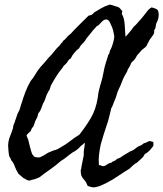

<svg xmlns="http://www.w3.org/2000/svg" viewBox="-20 -759 696 818"><path d="M501 -711.9Q500 -707 500 -705.1Q500 -703.1 499 -700.2Q509.8 -680.7 511.2 -654.3Q512.2 -641.1 512.9 -628.2Q513.7 -615.2 514.6 -602.5Q519.5 -607.4 523.4 -611.8Q527.3 -616.2 531.2 -621.1Q536.1 -626 539.1 -630.4Q540.5 -632.8 542.2 -635Q543.9 -637.2 545.9 -639.6Q548.8 -644.5 551.3 -646.5Q553.7 -648.4 557.6 -652.3Q560.1 -654.8 562.5 -657.5Q564.9 -660.2 567.4 -663.1Q569.8 -666 572.3 -668.7Q574.7 -671.4 577.1 -673.8Q581.1 -679.2 584.5 -682.6Q588.4 -686.5 591.8 -691.4Q595.7 -696.3 599.6 -701.4Q603.5 -706.5 607.4 -711.4Q615.7 -722.2 626 -727.5Q635.3 -725.1 635.7 -724.6Q636.7 -723.6 638.7 -723.6Q651.4 -719.7 653.8 -711.9Q656.2 -704.1 656.2 -697.3Q656.2 -692.4 655.3 -685.5Q654.3 -678.7 652.3 -673.8Q651.4 -670.9 650.1 -668Q648.9 -665 647.5 -662.6Q644.5 -657.7 644.5 -652.3Q643.6 -646.5 642.1 -640.1Q640.6 -633.8 636.7 -630.9Q638.7 -617.2 631.3 -608.4Q624.5 -600.1 619.1 -591.8Q614.7 -585.4 612.3 -579.1Q607.9 -573.2 607.4 -569.8Q606.9 -565.9 601.6 -560.5Q599.1 -557.1 593.3 -553.2Q586.4 -548.3 584 -545.9Q576.2 -536.1 572.3 -532.2L567.4 -527.3Q562.5 -522 559.6 -515.1Q556.6 -508.8 551.8 -503.9Q547.9 -499 545.4 -497.6Q543 -496.1 540 -492.2Q538.6 -490.2 536.6 -485.4Q536.1 -483.4 535.2 -481.4Q534.2 -479.5 533.2 -477.5Q532.2 -475.6 531.2 -473.9Q530.3 -472.2 529.3 -470.7L525.4 -464.8Q523.4 -461.4 522.5 -457Q521.5 -453.1 518.6 -449.2Q511.2 -437 504.9 -423.8Q502.4 -418.9 500 -411.6Q497.6 -404.3 495.1 -399.4Q494.1 -396.5 492.9 -393.6Q491.7 -390.6 490.2 -388.2Q488.3 -384.8 485.4 -377.9Q481 -369.1 477.1 -355Q473.1 -340.8 468.8 -332Q466.8 -327.6 465.1 -323.2Q463.4 -318.8 461.9 -314.5Q459 -305.2 454.1 -297.9Q449.2 -280.3 445.3 -261.7Q443.4 -252.9 440.7 -243.9Q438 -234.9 434.6 -225.6Q427.7 -206.1 421.4 -185.1Q415 -164.1 409.2 -143.6Q404.3 -120.1 401.9 -99.6Q399.4 -79.1 401.4 -55.7Q407.7 -55.7 412.6 -52.7Q418 -49.8 423.8 -51.8Q427.7 -52.2 433.6 -56.6Q439.5 -61 445.3 -63.5Q448.7 -64.9 453.6 -65.9Q456.5 -66.4 459 -70.3Q472.2 -74.2 478.5 -82Q489.7 -85 498 -91.3Q502.4 -94.7 506.8 -97.4Q511.2 -100.1 515.6 -102.5L535.2 -114.3Q540 -116.2 544.9 -118.2Q549.8 -120.1 553.7 -124Q556.2 -126.5 561.5 -129.9L570.3 -135.7Q580.1 -138.7 585.9 -143.1Q591.8 -147.5 593.8 -149.4Q598.1 -148.4 606 -153.3Q613.8 -158.2 619.1 -158.2Q621.6 -156.7 627 -155.8Q631.8 -154.8 633.8 -153.3Q632.8 -148.4 633.3 -146Q633.8 -143.6 633.8 -139.6Q633.8 -137.7 628.4 -130.9Q623 -124 621.1 -122.1Q618.2 -118.2 609.9 -111.3Q601.6 -104.5 596.7 -102.5Q591.3 -90.8 582.5 -83.5Q577.6 -79.6 573.5 -75.4Q569.3 -71.3 565.4 -67.4Q555.7 -62.5 546.9 -54.7Q538.1 -46.9 531.2 -40Q506.3 -24.9 483.4 -9.3Q460.4 6.8 431.6 21.5L409.2 31.7Q398.4 36.6 382.8 39.1Q374 39.6 367.7 37.6Q364.3 36.6 360.8 35.4Q357.4 34.2 353.5 33.2Q347.7 16.1 335.9 3.9Q324.2 -8.3 324.2 -27.3Q323.2 -30.3 324.2 -34.2L326.2 -42Q327.1 -45.9 327.1 -47.9Q327.1 -49.8 328.1 -54.7L332.5 -75.7Q335 -85.9 336.9 -97.7Q335.9 -113.3 338.4 -125Q339.4 -130.9 340.3 -137.2Q341.3 -143.6 341.8 -150.4Q336.4 -147.9 334.5 -145Q332.5 -142.1 327.1 -139.6Q319.3 -130.9 310.1 -123Q300.8 -115.2 289.1 -109.4Q276.9 -101.1 264.6 -90.8Q252.4 -80.6 239.3 -73.2Q228.5 -63.5 217.3 -54.7Q206.1 -45.9 194.3 -37.6Q182.6 -29.8 171.1 -21.2Q159.7 -12.7 148.4 -3.9Q139.6 -0.5 133.3 2.4Q126 5.9 116.2 6.8Q105.5 12.7 96.2 8.3Q86.9 3.9 79.1 -1L68.8 -9.8Q64.5 -13.7 58.6 -18.6Q47.4 -36.6 42.5 -51.3Q38.1 -64.9 27.3 -77.1Q25.9 -84.5 19.5 -92.8Q17.1 -104 16.1 -116.2L14.6 -138.7Q15.1 -159.7 22.9 -178.7Q26.9 -188 29.8 -196.5Q32.7 -205.1 35.2 -212.9Q36.1 -216.8 36.1 -218.8Q36.1 -220.7 37.1 -224.6Q38.1 -227.5 39.6 -231.4Q41 -235.4 43 -239.3Q45.4 -248.5 47.9 -253.9Q50.3 -259.3 52.7 -268.6Q55.2 -273.9 55.7 -276.4Q56.6 -279.3 58.6 -282.2Q64 -291 65.9 -299.8Q66.9 -304.2 68.4 -308.6Q69.8 -313 71.3 -317.4Q79.1 -342.8 88.4 -367.7Q97.7 -392.6 111.3 -415Q114.3 -418.9 115.7 -420.4Q117.2 -421.9 120.1 -425.8L140.6 -458Q146 -465.3 151.6 -472.4Q157.2 -479.5 163.6 -485.8Q169.9 -492.7 175.5 -499.3Q181.2 -505.9 186.5 -512.7Q193.4 -519 199.5 -525.9Q205.6 -532.7 210.9 -540Q222.7 -555.7 235.4 -566.4Q237.8 -572.3 242.2 -575.7Q246.6 -579.1 249 -585Q257.3 -590.3 264.2 -599.6Q271 -608.4 280.3 -614.3Q298.8 -634.8 318.4 -653.8Q328.1 -663.6 337.9 -673.1Q347.7 -682.6 357.4 -692.4Q374.5 -694.8 379.9 -705.1Q393.6 -713.9 410.6 -723.6Q427.7 -733.4 444.3 -738.3Q449.2 -740.2 457.5 -737.3L471.7 -732.4Q486.3 -729.5 491.2 -723.1Q496.6 -716.8 501 -711.9ZM99.6 -166Q102.1 -156.7 104 -148.4Q106 -140.1 107.9 -132.8Q111.8 -116.7 117.2 -101.6Q121.6 -99.1 122.1 -96.2Q122.6 -93.3 127.9 -90.8Q131.8 -88.9 139.6 -88.4Q147.5 -87.9 150.4 -88.9Q155.3 -90.8 160.2 -93.8Q167 -96.7 174.8 -102.1Q182.6 -107.4 189.5 -110.4L209 -118.2Q218.8 -120.1 226.1 -124Q233.4 -127.9 241.2 -132.8Q262.2 -144.5 279.8 -158.7Q289.6 -166.5 298.8 -172.9Q308.1 -179.2 317.4 -184.6Q342.8 -215.8 365.7 -253.9Q388.7 -292 396.5 -342.8Q397.5 -354.5 398.9 -361.8Q400.4 -369.1 402.3 -377Q403.8 -381.3 405.8 -390.1Q407.2 -397.9 409.2 -402.3Q417.5 -428.7 420.9 -450.2Q422.9 -461.4 425.5 -472.4Q428.2 -483.4 431.6 -494.1Q434.6 -502 437 -510.3Q439.5 -518.6 441.4 -525.4Q447.3 -532.2 446.8 -535.2Q446.3 -537.1 447.3 -540Q450.2 -546.4 451.2 -548.3Q452.6 -550.3 455.1 -556.6Q459 -566.4 462.9 -580.6Q466.8 -594.7 466.8 -605.5Q463.9 -622.1 462.4 -627.9Q460.9 -633.8 458 -641.6Q455.1 -649.4 449.2 -661.6Q443.4 -673.8 435.5 -675.8Q424.8 -677.7 415 -667.5Q410.2 -662.6 406.5 -658.7Q402.8 -654.8 400.4 -652.3Q398.4 -650.4 395 -648.9Q392.1 -647.9 389.6 -644.5Q386.7 -641.6 385.3 -639.6Q383.8 -637.7 379.9 -633.8Q374.5 -628.4 371.1 -623L353.5 -601.6Q348.6 -596.7 345.7 -590.8Q342.8 -585 337.9 -580.1Q335 -576.7 332 -573.5Q329.1 -570.3 326.2 -567.4Q320.3 -561.5 317.4 -553.7Q305.7 -545.4 296.9 -534.2Q292 -528.3 288.1 -522.5Q284.2 -516.6 281.2 -509.8Q273.4 -506.3 269 -498Q265.1 -490.7 258.8 -485.4Q249.5 -477.1 248.5 -474.1Q247.1 -470.7 245.1 -468.8Q230.5 -451.2 218.3 -431.6Q206.1 -412.1 195.3 -391.6Q196.3 -388.2 194.3 -386.2Q192.4 -384.3 192.4 -378.9Q186.5 -371.1 181.6 -360.4Q179.7 -356.4 178 -352.8Q176.3 -349.1 175.3 -345.2Q174.3 -341.8 172.9 -337.9Q171.4 -334 169.9 -330.1Q168.9 -328.1 168.2 -326.4Q167.5 -324.7 166.5 -323.2Q164.6 -319.3 163.1 -317.4Q161.1 -311.5 159.2 -306.2Q157.2 -300.8 155.3 -295.9Q151.4 -285.6 143.6 -276.4Q142.1 -273.9 141.1 -268.1Q140.1 -262.2 138.7 -259.8Q136.7 -254.9 134.3 -251Q132.3 -247.6 129.9 -242.2Q128.4 -238.8 126.5 -231.9Q124.5 -225.1 123 -221.7Q119.6 -216.3 116.2 -212.9Q113.8 -210 113.3 -206.5Q112.8 -203.1 110.4 -200.2Q104 -193.8 100.6 -191.4Q96.2 -188 92.8 -180.7Q94.7 -178.7 96.2 -173.8Q97.7 -168.5 99.6 -166Z"/></svg>

Font: Freehand
Style: Regular
Weight: 400
Designer: Danh Hong
Version: Version 8.001; ttfautohint (v1.8.3)